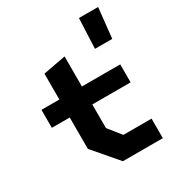

<svg xmlns="http://www.w3.org/2000/svg" viewBox="-189 -940 998 1068"><g transform="rotate(-30 310.0 -406.0)"><path d="M288.5 0.5H545V-125H364L299 -206.5V-358H545V-473.5H299V-666.5L154 -639.5V-473.5H39V-358H154V-156.5ZM466.5 -618.5H577.5L598 -811.5H475Z"/></g></svg>

Font: Monaspace Krypton
Style: Bold
Weight: 700
Designer: Riley Cran & the Lettermatic Team
Foundry: Lettermatic
Version: Version 1.200 (Monaspace Krypton)